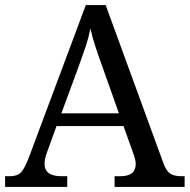

<svg xmlns="http://www.w3.org/2000/svg" viewBox="-20 -734 745 754"><path d="M0 0V-42H19Q48 -42 62.5 -57Q77 -72 95 -120L317 -714H395L621 -95Q632 -64 647.5 -53Q663 -42 692 -42H705V0H430V-42H453Q513 -42 513 -90Q513 -98 511 -107Q509 -116 505 -127L465 -239H202L164 -134Q155 -110 155 -91Q155 -42 221 -42H244V0ZM221 -289H447L385 -464Q369 -508 356 -547Q343 -586 335 -622Q328 -586 317 -553Q306 -520 289 -473Z"/></svg>

Font: Noto Serif Makasar
Style: Regular
Weight: 400
Designer: Sérgio Martins
Version: Version 1.001; ttfautohint (v1.8.4.7-5d5b)